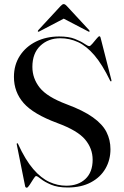

<svg xmlns="http://www.w3.org/2000/svg" viewBox="-20 -884 593 916"><path d="M303 10.5Q254.5 10.5 223.2 -3Q192 -16.5 175.2 -30.2Q158.5 -44 152 -44Q148 -44 139.2 -30Q130.5 -16 121.5 -2.2Q112.5 11.5 108 11.5Q102 11.5 100 5L60 -194.5Q59.5 -199.5 61 -200.5Q63.5 -202 66 -197.5Q101 -121 138.5 -77.5Q176 -34 215.5 -16Q255 2 296 2Q353 2 387.5 -30.2Q422 -62.5 422 -122Q422 -175.5 386 -218.5Q350 -261.5 253.5 -297Q139 -339.5 92.8 -392.2Q46.5 -445 46.5 -517Q46.5 -574.5 74.8 -618Q103 -661.5 152 -685.8Q201 -710 262.5 -710Q308 -710 337 -698.5Q366 -687 382.5 -675.5Q399 -664 406 -664Q411 -664 421 -675.8Q431 -687.5 440.5 -699.2Q450 -711 454 -711Q458 -711 459.5 -705.5L511.5 -502Q512.5 -497.5 510.5 -496Q508 -494.5 505.5 -499Q468 -576.5 430 -620.8Q392 -665 352 -683.2Q312 -701.5 268 -701.5Q210 -701.5 172.2 -665.5Q134.5 -629.5 134.5 -565Q134.5 -510 169.5 -465.8Q204.5 -421.5 298 -386.5Q377.5 -357 423.2 -324.2Q469 -291.5 488 -254Q507 -216.5 507 -172Q507 -121 483 -79.5Q459 -38 413.2 -13.8Q367.5 10.5 303 10.5ZM406.5 -733Q405 -731.5 400 -734.5L284 -795L168.5 -734.5Q163.5 -731.5 161.5 -733Q159 -735.5 162.5 -740L268.5 -854.5Q277.5 -864.5 284 -864.5Q290.5 -864.5 299.5 -854.5L405.5 -740Q409 -735.5 406.5 -733Z"/></svg>

Font: Fraunces144ptRegular
Style: Regular
Weight: 400
Version: Version 1.000;[0bf87f6ff]